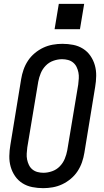

<svg xmlns="http://www.w3.org/2000/svg" viewBox="-20 -971 540 999"><path d="M205 8Q176 8 148 2.5Q120 -3 97 -17.5Q74 -32 58.5 -54.5Q43 -77 35.5 -103.5Q28 -130 28.5 -159Q29 -188 34 -217L90 -559Q94 -584 102.5 -608.5Q111 -633 125.5 -655Q140 -677 161 -694.5Q182 -712 205.5 -723Q229 -734 254.5 -738.5Q280 -743 304 -743Q334 -743 361.5 -737.5Q389 -732 412 -717.5Q435 -703 450.5 -680.5Q466 -658 473.5 -631.5Q481 -605 480.5 -576Q480 -547 475 -518L419 -176Q415 -151 406.5 -126.5Q398 -102 383.5 -80Q369 -58 348 -40.5Q327 -23 303.5 -12Q280 -1 254.5 3.5Q229 8 205 8ZM206 -72Q228 -72 251 -80Q274 -88 291 -105.5Q308 -123 317 -145Q326 -167 330 -189L387 -531Q389 -547 390 -563Q391 -579 388 -594Q385 -609 378.5 -622.5Q372 -636 360.5 -645.5Q349 -655 334 -659Q319 -663 303 -663Q281 -663 258 -655Q235 -647 218 -629.5Q201 -612 192 -590Q183 -568 179 -546L122 -204Q120 -188 119 -172Q118 -156 121 -141Q124 -126 130.5 -112.5Q137 -99 148.5 -89.5Q160 -80 175 -76Q190 -72 206 -72ZM264 -819 286 -951H418L396 -819Z"/></svg>

Font: Iosevka SS04 Medium Oblique
Style: Regular
Weight: 500
Italic angle: -9°
Monospace: yes
Designer: Belleve Invis
Foundry: Belleve Invis
Version: Version 19.0.0; ttfautohint (v1.8.4)